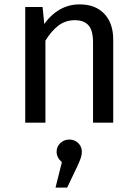

<svg xmlns="http://www.w3.org/2000/svg" viewBox="-20 -559 626 875"><path d="M343 -539Q415 -539 455.5 -496Q496 -453 496 -378V0H404V-365Q404 -421 383 -444Q362 -467 321 -467Q279 -467 247 -443Q215 -419 187 -374L171 -432Q199 -481 243.5 -510Q288 -539 343 -539ZM174 -527 187 -398V0H95V-527ZM296 77Q320 77 336.5 93Q353 109 353 133Q353 146 348.5 160Q344 174 331 202L327 210L286 296H233L262 180Q238 159 238 133Q238 109 255 93Q272 77 296 77Z"/></svg>

Font: Firava
Style: Regular
Weight: 400
Designer: Carrois Corporate & Edenspiekermann AG
Foundry: Greg Finn Gibson
Version: Version 5.000